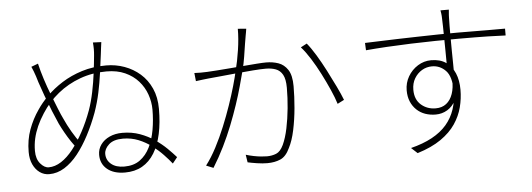

<svg xmlns="http://www.w3.org/2000/svg" viewBox="-52 -932 3103 1120"><g transform="rotate(-5 1500.0 -372.0)"><path d="M570 -769Q568 -756 565.5 -735Q563 -714 561 -698Q554 -644 546.5 -588.5Q539 -533 527 -476.5Q515 -420 495 -363Q470 -295 438 -234Q406 -173 369.5 -127Q333 -81 290.5 -54.5Q248 -28 201 -28Q170 -28 145.5 -45.5Q121 -63 106.5 -94Q92 -125 92 -167Q92 -238 114 -298Q136 -358 171 -408Q196 -446 235 -485Q274 -524 326 -557Q378 -590 443 -610.5Q508 -631 586 -631Q642 -631 693 -612.5Q744 -594 784 -559Q824 -524 847.5 -472Q871 -420 871 -352Q871 -271 857 -206Q843 -141 814.5 -94.5Q786 -48 743 -23.5Q700 1 642 1Q576 1 538 -30.5Q500 -62 500 -115Q500 -148 519 -174.5Q538 -201 571 -216Q604 -231 646 -231Q701 -231 748 -214Q795 -197 833.5 -170.5Q872 -144 901.5 -115Q931 -86 952 -62L924 -27Q905 -51 877 -80.5Q849 -110 814 -136.5Q779 -163 737 -180Q695 -197 646 -197Q591 -197 563.5 -171.5Q536 -146 536 -117Q536 -81 564 -57.5Q592 -34 641 -34Q696 -34 732.5 -60.5Q769 -87 791 -131.5Q813 -176 823 -233Q833 -290 833 -351Q833 -396 817.5 -440Q802 -484 771 -519Q740 -554 693.5 -575Q647 -596 585 -596Q502 -596 429.5 -569.5Q357 -543 299 -496Q241 -449 200 -385Q176 -348 160.5 -313Q145 -278 137 -243Q129 -208 129 -170Q129 -123 152.5 -95.5Q176 -68 201 -68Q238 -68 274.5 -91.5Q311 -115 344.5 -157.5Q378 -200 408.5 -256.5Q439 -313 463 -379Q480 -427 491.5 -483Q503 -539 510 -594.5Q517 -650 521 -694Q523 -714 523 -732Q523 -750 521 -771ZM191 -676Q201 -633 216.5 -584.5Q232 -536 250 -490Q268 -444 283.5 -405Q299 -366 311 -342Q327 -306 351 -264.5Q375 -223 400 -192L378 -162Q361 -181 343 -208Q325 -235 309 -263.5Q293 -292 281 -317Q267 -348 248.5 -393.5Q230 -439 212.5 -486.5Q195 -534 184 -568Q179 -586 173.5 -602.5Q168 -619 162.5 -633.5Q157 -648 151 -661Z M1419 -773Q1418 -764 1416 -754Q1414 -744 1412 -732Q1409 -718 1404 -684.5Q1399 -651 1392.5 -610.5Q1386 -570 1377 -535Q1366 -493 1352 -442Q1338 -391 1319 -334.5Q1300 -278 1276.5 -218.5Q1253 -159 1223.5 -99Q1194 -39 1158 19L1116 2Q1149 -41 1178.5 -97.5Q1208 -154 1233 -215Q1258 -276 1278.5 -335.5Q1299 -395 1313.5 -446Q1328 -497 1336 -533Q1350 -587 1360 -653Q1370 -719 1370 -777ZM1763 -656Q1787 -627 1814 -582.5Q1841 -538 1867 -487.5Q1893 -437 1915.5 -390.5Q1938 -344 1951 -310L1912 -290Q1901 -326 1880 -373.5Q1859 -421 1833.5 -471Q1808 -521 1780.5 -564.5Q1753 -608 1727 -637ZM1095 -542Q1115 -541 1132 -541Q1149 -541 1170 -542Q1192 -543 1227 -545.5Q1262 -548 1304.5 -551.5Q1347 -555 1388.5 -558.5Q1430 -562 1464 -564.5Q1498 -567 1517 -567Q1556 -567 1589 -555.5Q1622 -544 1643.5 -511.5Q1665 -479 1665 -415Q1665 -355 1659 -287.5Q1653 -220 1640 -159Q1627 -98 1606 -58Q1584 -10 1550.5 4.5Q1517 19 1474 19Q1446 19 1413.5 14Q1381 9 1359 4L1352 -41Q1375 -34 1397.5 -29.5Q1420 -25 1440 -23Q1460 -21 1475 -21Q1504 -21 1529 -31Q1554 -41 1572 -79Q1590 -118 1601.5 -173Q1613 -228 1619 -289.5Q1625 -351 1625 -409Q1625 -460 1610.5 -486Q1596 -512 1570.5 -521.5Q1545 -531 1512 -531Q1484 -531 1438 -527.5Q1392 -524 1340 -519Q1288 -514 1243 -509.5Q1198 -505 1174 -503Q1160 -502 1138.5 -499Q1117 -496 1100 -494Z M2606 -781Q2606 -777 2605 -768Q2604 -759 2603.5 -750Q2603 -741 2603 -736Q2602 -717 2602 -685.5Q2602 -654 2602 -616Q2602 -578 2602.5 -539.5Q2603 -501 2603.5 -467Q2604 -433 2604 -409L2566 -444Q2566 -454 2566 -480.5Q2566 -507 2565.5 -543.5Q2565 -580 2564.5 -618Q2564 -656 2563.5 -687.5Q2563 -719 2562 -736Q2562 -748 2560 -762.5Q2558 -777 2557 -781ZM2102 -630Q2140 -631 2189.5 -633Q2239 -635 2296 -636.5Q2353 -638 2413 -639.5Q2473 -641 2532 -642Q2591 -643 2644 -643Q2695 -643 2740 -642.5Q2785 -642 2820 -642Q2855 -642 2881.5 -642Q2908 -642 2923 -642V-602Q2885 -604 2820 -605.5Q2755 -607 2644 -607Q2583 -607 2512.5 -606Q2442 -605 2369 -602.5Q2296 -600 2228 -596Q2160 -592 2104 -587ZM2614 -344Q2614 -289 2595 -252Q2576 -215 2545 -196.5Q2514 -178 2477 -178Q2444 -178 2415.5 -188Q2387 -198 2365.5 -218.5Q2344 -239 2332 -267.5Q2320 -296 2320 -333Q2320 -377 2341.5 -414Q2363 -451 2399 -473.5Q2435 -496 2477 -496Q2530 -496 2564 -472Q2598 -448 2615.5 -406.5Q2633 -365 2633 -310Q2633 -258 2620 -207.5Q2607 -157 2576 -111Q2545 -65 2490.5 -27Q2436 11 2352 37L2316 4Q2388 -14 2440.5 -42.5Q2493 -71 2526.5 -110Q2560 -149 2576.5 -198.5Q2593 -248 2593 -306Q2593 -390 2559.5 -425Q2526 -460 2479 -460Q2447 -460 2420 -444Q2393 -428 2376 -399.5Q2359 -371 2359 -333Q2359 -276 2394.5 -245Q2430 -214 2480 -214Q2517 -214 2542 -233.5Q2567 -253 2579.5 -289Q2592 -325 2590 -373Z"/></g></svg>

Font: Noto Sans TC ExtraLight
Style: Regular
Weight: 250
Designer: Ryoko NISHIZUKA  (kana, bopomofo & ideographs); Paul D. Hunt (Latin, Greek & Cyrillic); Sandoll Communications , Soo-you
Foundry: Adobe
Version: Version 2.004-H2;hotconv 1.0.118;makeotfexe 2.5.65603